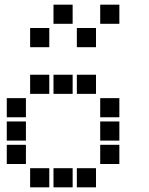

<svg xmlns="http://www.w3.org/2000/svg" viewBox="-20 -811 640 822"><path d="M210 -791Q209 -791 209 -791Q209 -791 209 -790V-710Q209 -709 209 -709Q209 -709 210 -709H290Q291 -709 291 -709Q291 -709 291 -710V-790Q291 -791 291 -791Q291 -791 290 -791ZM410 -791Q409 -791 409 -791Q409 -791 409 -790V-710Q409 -709 409 -709Q409 -709 410 -709H490Q491 -709 491 -709Q491 -709 491 -710V-790Q491 -791 491 -791Q491 -791 490 -791ZM110 -691Q109 -691 109 -691Q109 -691 109 -690V-610Q109 -609 109 -609Q109 -609 110 -609H190Q191 -609 191 -609Q191 -609 191 -610V-690Q191 -691 191 -691Q191 -691 190 -691ZM310 -691Q309 -691 309 -691Q309 -691 309 -690V-610Q309 -609 309 -609Q309 -609 310 -609H390Q391 -609 391 -609Q391 -609 391 -610V-690Q391 -691 391 -691Q391 -691 390 -691ZM110 -491Q109 -491 109 -491Q109 -491 109 -490V-410Q109 -409 109 -409Q109 -409 110 -409H190Q191 -409 191 -409Q191 -409 191 -410V-490Q191 -491 191 -491Q191 -491 190 -491ZM210 -491Q209 -491 209 -491Q209 -491 209 -490V-410Q209 -409 209 -409Q209 -409 210 -409H290Q291 -409 291 -409Q291 -409 291 -410V-490Q291 -491 291 -491Q291 -491 290 -491ZM310 -491Q309 -491 309 -491Q309 -491 309 -490V-410Q309 -409 309 -409Q309 -409 310 -409H390Q391 -409 391 -409Q391 -409 391 -410V-490Q391 -491 391 -491Q391 -491 390 -491ZM10 -391Q9 -391 9 -391Q9 -391 9 -390V-310Q9 -309 9 -309Q9 -309 10 -309H90Q91 -309 91 -309Q91 -309 91 -310V-390Q91 -391 91 -391Q91 -391 90 -391ZM410 -391Q409 -391 409 -391Q409 -391 409 -390V-310Q409 -309 409 -309Q409 -309 410 -309H490Q491 -309 491 -309Q491 -309 491 -310V-390Q491 -391 491 -391Q491 -391 490 -391ZM10 -291Q9 -291 9 -291Q9 -291 9 -290V-210Q9 -209 9 -209Q9 -209 10 -209H90Q91 -209 91 -209Q91 -209 91 -210V-290Q91 -291 91 -291Q91 -291 90 -291ZM410 -291Q409 -291 409 -291Q409 -291 409 -290V-210Q409 -209 409 -209Q409 -209 410 -209H490Q491 -209 491 -209Q491 -209 491 -210V-290Q491 -291 491 -291Q491 -291 490 -291ZM10 -191Q9 -191 9 -191Q9 -191 9 -190V-110Q9 -109 9 -109Q9 -109 10 -109H90Q91 -109 91 -109Q91 -109 91 -110V-190Q91 -191 91 -191Q91 -191 90 -191ZM410 -191Q409 -191 409 -191Q409 -191 409 -190V-110Q409 -109 409 -109Q409 -109 410 -109H490Q491 -109 491 -109Q491 -109 491 -110V-190Q491 -191 491 -191Q491 -191 490 -191ZM110 -91Q109 -91 109 -91Q109 -91 109 -90V-10Q109 -9 109 -9Q109 -9 110 -9H190Q191 -9 191 -9Q191 -9 191 -10V-90Q191 -91 191 -91Q191 -91 190 -91ZM210 -91Q209 -91 209 -91Q209 -91 209 -90V-10Q209 -9 209 -9Q209 -9 210 -9H290Q291 -9 291 -9Q291 -9 291 -10V-90Q291 -91 291 -91Q291 -91 290 -91ZM310 -91Q309 -91 309 -91Q309 -91 309 -90V-10Q309 -9 309 -9Q309 -9 310 -9H390Q391 -9 391 -9Q391 -9 391 -10V-90Q391 -91 391 -91Q391 -91 390 -91Z"/></svg>

Font: Doto ExtraBold
Style: Regular
Weight: 800
Monospace: yes
Version: Version 1.000